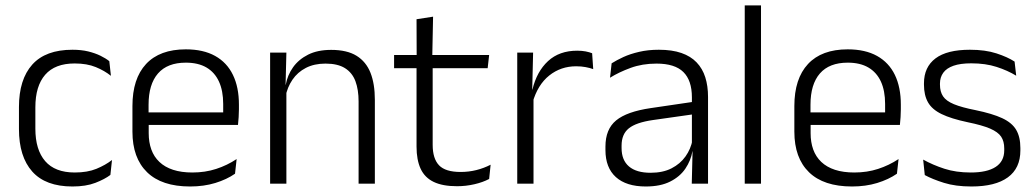

<svg xmlns="http://www.w3.org/2000/svg" viewBox="-20 -683 3851 714"><path d="M249.5 10.5Q149.5 10.5 100 -45Q50.5 -100.5 50.5 -203V-285Q50.5 -387.5 100 -442.8Q149.5 -498 249.5 -498Q282 -498 307.8 -491.8Q333.5 -485.5 353.5 -475.8Q373.5 -466 386.5 -455.5L392.5 -401Q369 -420 336.2 -433.5Q303.5 -447 257.5 -447Q184.5 -447 148 -405Q111.5 -363 111.5 -284V-204.5Q111.5 -126 148 -83.8Q184.5 -41.5 258 -41.5Q305 -41.5 338.5 -55.2Q372 -69 396.5 -88L390.5 -32.5Q369.5 -16.5 334.5 -3Q299.5 10.5 249.5 10.5Z M687 10.5Q581.5 10.5 527 -42.5Q472.5 -95.5 472.5 -193.5V-288.5Q472.5 -390.5 523.2 -445Q574 -499.5 671 -499.5Q736 -499.5 780 -475Q824 -450.5 846.2 -404.5Q868.5 -358.5 868.5 -294V-276.5Q868.5 -262 867.5 -247.5Q866.5 -233 865 -218.5H809Q810 -240.5 810 -260.2Q810 -280 810 -296.5Q810 -345.5 794.2 -379.8Q778.5 -414 747.8 -432Q717 -450 671 -450Q602.5 -450 567.5 -409.8Q532.5 -369.5 532.5 -293.5V-246L533 -238V-187.5Q533 -154 542.8 -127Q552.5 -100 572.8 -80.8Q593 -61.5 623.8 -51.5Q654.5 -41.5 695.5 -41.5Q743 -41.5 783.8 -54.8Q824.5 -68 860 -91.5L854 -37Q823 -15.5 780.5 -2.5Q738 10.5 687 10.5ZM504 -218.5V-265H851.5V-218.5Z M1313.5 0V-306Q1313.5 -349.5 1301.8 -381Q1290 -412.5 1263 -429.5Q1236 -446.5 1190.5 -446.5Q1148.5 -446.5 1117.5 -430.5Q1086.5 -414.5 1067.5 -386.5Q1048.5 -358.5 1041.5 -322.5L1029 -367.5H1042.5Q1049 -403.5 1069.8 -432.8Q1090.5 -462 1125.8 -479.8Q1161 -497.5 1211.5 -497.5Q1270.5 -497.5 1306 -475.5Q1341.5 -453.5 1357.8 -412.2Q1374 -371 1374 -312V0ZM984.5 0V-487.5H1045L1042 -367L1045 -364V0Z M1679.5 9.5Q1626 9.5 1592.8 -6.5Q1559.5 -22.5 1544.2 -55.5Q1529 -88.5 1529 -137.5V-455.5H1589V-144.5Q1589 -93 1612.8 -68.2Q1636.5 -43.5 1693 -43.5Q1723 -43.5 1751.2 -50.5Q1779.5 -57.5 1804.5 -70.5L1799 -17.5Q1775.5 -5 1744 2.2Q1712.5 9.5 1679.5 9.5ZM1445.5 -429.5V-478.5H1799L1793.5 -429.5ZM1529.5 -471.5 1529 -611.5 1590.5 -621 1587.5 -471.5Z M1960.5 -301.5 1945 -348 1960 -350Q1976 -417 2018 -455.8Q2060 -494.5 2126.5 -494.5Q2144 -494.5 2158 -491.8Q2172 -489 2182 -485L2186 -426Q2173.5 -430.5 2157.5 -433.5Q2141.5 -436.5 2122.5 -436.5Q2065.5 -436.5 2022.5 -402.2Q1979.5 -368 1960.5 -301.5ZM1903.5 0V-487.5H1962.5L1959 -341L1964 -336V0Z M2552.5 0 2555.5 -121.5 2553 -131V-288.5V-321Q2553 -384 2521.2 -415.2Q2489.5 -446.5 2421.5 -446.5Q2368.5 -446.5 2325 -430.5Q2281.5 -414.5 2248.5 -394L2254.5 -447.5Q2272.5 -459 2298 -470.8Q2323.5 -482.5 2356.8 -490.2Q2390 -498 2430 -498Q2479 -498 2513.8 -486Q2548.5 -474 2570.5 -451Q2592.5 -428 2602.8 -395.5Q2613 -363 2613 -322.5V0ZM2381.5 10.5Q2309 10.5 2270.2 -24.5Q2231.5 -59.5 2231.5 -125V-138Q2231.5 -202.5 2271.2 -235.2Q2311 -268 2400 -281L2563 -305L2566 -259L2407.5 -236.5Q2345.5 -227.5 2318.5 -205.8Q2291.5 -184 2291.5 -141.5V-132.5Q2291.5 -87.5 2319 -64Q2346.5 -40.5 2399.5 -40.5Q2445 -40.5 2477.2 -57Q2509.5 -73.5 2529.2 -101.2Q2549 -129 2555.5 -163.5L2567.5 -120.5H2555Q2549 -86 2528.8 -56Q2508.5 -26 2472.2 -7.8Q2436 10.5 2381.5 10.5Z M2749.5 0V-663H2810V0Z M3148.5 10.5Q3043 10.5 2988.5 -42.5Q2934 -95.5 2934 -193.5V-288.5Q2934 -390.5 2984.8 -445Q3035.5 -499.5 3132.5 -499.5Q3197.5 -499.5 3241.5 -475Q3285.5 -450.5 3307.8 -404.5Q3330 -358.5 3330 -294V-276.5Q3330 -262 3329 -247.5Q3328 -233 3326.5 -218.5H3270.5Q3271.5 -240.5 3271.5 -260.2Q3271.5 -280 3271.5 -296.5Q3271.5 -345.5 3255.8 -379.8Q3240 -414 3209.2 -432Q3178.5 -450 3132.5 -450Q3064 -450 3029 -409.8Q2994 -369.5 2994 -293.5V-246L2994.5 -238V-187.5Q2994.5 -154 3004.2 -127Q3014 -100 3034.2 -80.8Q3054.5 -61.5 3085.2 -51.5Q3116 -41.5 3157 -41.5Q3204.5 -41.5 3245.2 -54.8Q3286 -68 3321.5 -91.5L3315.5 -37Q3284.5 -15.5 3242 -2.5Q3199.5 10.5 3148.5 10.5ZM2965.5 -218.5V-265H3313V-218.5Z M3592.5 10.5Q3533.5 10.5 3490.5 -3Q3447.5 -16.5 3419 -32L3413 -89.5Q3449 -69.5 3492 -55.5Q3535 -41.5 3590 -41.5Q3650.5 -41.5 3682.5 -62.2Q3714.5 -83 3714.5 -124V-131Q3714.5 -157.5 3703 -174.8Q3691.5 -192 3662 -204.8Q3632.5 -217.5 3578.5 -228.5Q3517 -241.5 3481.5 -258.8Q3446 -276 3431 -302.5Q3416 -329 3416 -368V-373Q3416 -433.5 3458.8 -465.8Q3501.5 -498 3587 -498Q3644 -498 3685.5 -484.5Q3727 -471 3753 -454L3759 -401.5Q3727 -421 3686 -434.2Q3645 -447.5 3592 -447.5Q3551.5 -447.5 3525.8 -438.5Q3500 -429.5 3487.8 -412.5Q3475.5 -395.5 3475.5 -372.5V-368Q3475.5 -342 3487 -324.8Q3498.5 -307.5 3527.5 -295.5Q3556.5 -283.5 3607.5 -273.5Q3670.5 -260.5 3707 -243.5Q3743.5 -226.5 3759 -200Q3774.5 -173.5 3774.5 -132.5V-123.5Q3774.5 -57.5 3728 -23.5Q3681.5 10.5 3592.5 10.5Z"/></svg>

Font: Anek Tamil Light
Style: Regular
Weight: 300
Designer: Aadarsh Rajan (Tamil), Yesha Goshar (Latin)
Foundry: Ek Type
Version: Version 1.003